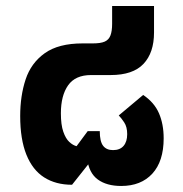

<svg xmlns="http://www.w3.org/2000/svg" viewBox="-20 -604 607 637"><path d="M382 13Q334 13 304.5 -8.5Q275 -30 269 -78H288L219 9Q165 9 126.5 -15.5Q88 -40 67.5 -91Q47 -142 47 -219Q47 -286 65 -340.5Q83 -395 128.5 -427.5Q174 -460 254 -460H288Q314 -460 327.5 -466Q341 -472 346.5 -486.5Q352 -501 352 -525V-584H491V-496Q491 -429 456 -392Q421 -355 347 -355H282Q230 -355 206 -321Q182 -287 182 -228Q182 -190 190 -167Q198 -144 210 -133Q222 -122 234 -119L271 -169H311Q311 -135 322 -120.5Q333 -106 355 -106Q378 -106 390 -120Q402 -134 402 -159Q402 -183 392 -198Q382 -213 374 -221L455 -289Q492 -264 507.5 -228Q523 -192 523 -145Q523 -69 485.5 -28Q448 13 382 13Z"/></svg>

Font: Noto Sans Thai
Style: Bold
Weight: 700
Designer: Monotype Design Team
Foundry: Monotype Imaging Inc.
Version: Version 2.001